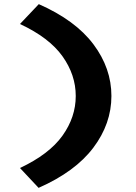

<svg xmlns="http://www.w3.org/2000/svg" viewBox="-20 -722 657 928"><path d="M166.5 186 76.5 90Q217.8 23.5 281.9 -66.2Q346.1 -155.9 346.1 -258Q346.1 -360.1 281.9 -450.1Q217.8 -540.1 76.5 -606L167.5 -702Q344.5 -624 431.5 -508Q518.5 -392 518.5 -258Q518.5 -124 431 -8Q343.5 108 166.5 186Z"/></svg>

Font: Lexend Peta
Style: Regular
Weight: 400
Designer: Bonnie Shaver-Troup, Thomas Jockin
Foundry: Lexend
Version: Version 1.007